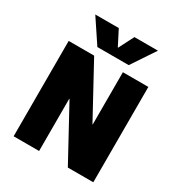

<svg xmlns="http://www.w3.org/2000/svg" viewBox="-219 -1121 1194 1273"><g transform="rotate(30 378.0 -485.0)"><path d="M379 -855 438 -970H618L498 -790H258L138 -970H318L377 -855ZM486 -330H488V-730H683V0H488L270 -400H268V0H73V-730H268Z"/></g></svg>

Font: Mplus 1p Black
Style: Regular
Weight: 900
Version: Version 1.061